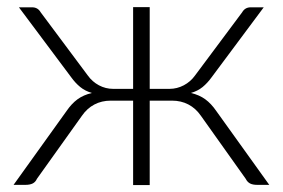

<svg xmlns="http://www.w3.org/2000/svg" viewBox="-20 -518 792 538"><path d="M734.5 0H701Q688 0 680.5 -4Q673 -8 668.5 -17L543 -193.5Q528.5 -214.5 508 -225.2Q487.5 -236 462 -236H399.5V0.5H353V-236H290.5Q265 -236 244.5 -225.2Q224 -214.5 209.5 -193.5L83.5 -17Q79.5 -8 71.8 -4Q64 0 51 0H18L166.5 -207Q180.5 -227.5 197.2 -239.8Q214 -252 237.5 -257.5Q218.5 -263 204.8 -274.2Q191 -285.5 179.5 -301.5L33 -497.5H70Q86 -497.5 94 -483.5L226 -306.5Q238.5 -289 257.2 -279Q276 -269 297 -269H353V-498H399.5V-269H455Q476 -269 495 -279Q514 -289 526.5 -306.5L658.5 -483.5Q666.5 -497.5 682.5 -497.5H719L573 -301.5Q561.5 -285.5 547.8 -274.2Q534 -263 515 -257.5Q538.5 -252 555.2 -239.8Q572 -227.5 586 -207Z"/></svg>

Font: Lato 2
Style: Regular
Weight: 300
Designer: Lukasz Dziedzic with Adam Twardoch and Botio Nikoltchev
Foundry: tyPoland Lukasz Dziedzic
Version: Version 2.015; 2015-08-06; http://www.latofonts.com/